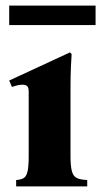

<svg xmlns="http://www.w3.org/2000/svg" viewBox="-20 -669 363 689"><path d="M233 -110Q233 -73 238 -54.5Q243 -36 256 -30Q269 -24 293 -23V0H38V-23Q55 -24 65 -30Q75 -36 79 -54.5Q83 -73 83 -110V-340Q83 -355 77.5 -360Q72 -365 61 -365Q53 -365 43.5 -363Q34 -361 23 -357L13 -380L231 -481L237 -475Q236 -460 234.5 -428.5Q233 -397 233 -349ZM13 -649H323V-579H13Z"/></svg>

Font: Bona Nova SC
Style: Bold
Weight: 700
Designer: Mateusz Machalski
Foundry: Capitalics
Version: Version 4.001; ttfautohint (v1.8.4.7-5d5b)